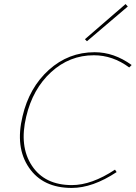

<svg xmlns="http://www.w3.org/2000/svg" viewBox="-20 -920 668 945"><path d="M408 -717 398 -727 598 -900 609 -888ZM333 5Q191 5 122.5 -95Q54 -195 91 -348Q124 -489 220.5 -576Q317 -663 446 -663Q541 -663 628 -600L616 -588Q535 -648 442 -648Q322 -648 231.5 -565Q141 -482 109 -346Q74 -200 137 -104.5Q200 -9 334 -9Q431 -9 546 -85L554 -73Q436 5 333 5Z"/></svg>

Font: EauTestInfant Thin
Style: Italic
Weight: 250
Italic angle: -12°
Designer: Christian Thalmann (Catharsis Fonts)
Version: Version 0.001;PS 000.001;hotconv 1.0.88;makeotf.lib2.5.64775